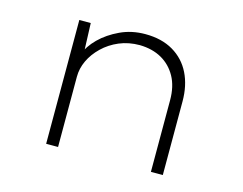

<svg xmlns="http://www.w3.org/2000/svg" viewBox="-80 -656 986 779"><g transform="rotate(15 413.5 -267.0)"><path d="M168 0V-520H216L221 -384L209 -386Q222 -423 255.5 -456Q289 -489 337 -511.5Q385 -534 442 -534Q511 -534 559.5 -505.5Q608 -477 633 -426.5Q658 -376 658 -309V0H608V-301Q608 -359 585.5 -399.5Q563 -440 524 -462Q485 -484 432 -485Q385 -485 346 -468.5Q307 -452 278 -424Q249 -396 233.5 -363Q218 -330 218 -295V0H194Q189 0 183 0Q177 0 168 0Z"/></g></svg>

Font: Lexend Mega ExtraLight
Style: Regular
Weight: 250
Version: Version 1.007